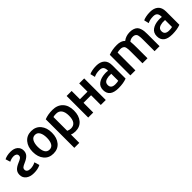

<svg xmlns="http://www.w3.org/2000/svg" viewBox="287 -1878 3410 3410"><g transform="rotate(-45 1991.5 -173.5)"><path d="M40 -142Q40 -199 72 -237Q104 -275 177 -306Q232 -328 254.5 -346Q277 -364 277 -393Q277 -420 256 -436Q235 -452 199 -452Q145 -452 89 -424L61 -514Q127 -547 215 -547Q302 -547 351 -505Q400 -463 400 -395Q400 -336 364 -297.5Q328 -259 257 -229Q207 -208 187 -191Q167 -174 167 -145Q167 -115 190.5 -98Q214 -81 255 -81Q326 -81 385 -114L414 -18Q347 18 245 18Q152 18 96 -25.5Q40 -69 40 -142Z M978 -265Q978 -138 913.5 -60Q849 18 736 18Q624 18 559 -60Q494 -138 494 -265Q494 -391 559.5 -469Q625 -547 736 -547Q848 -547 913 -469Q978 -391 978 -265ZM621 -266Q621 -182 649 -132Q677 -82 736 -82Q795 -82 823 -132.5Q851 -183 851 -266Q851 -349 822.5 -400.5Q794 -452 736 -452Q678 -452 649.5 -400Q621 -348 621 -266Z M1533 -267Q1533 -138 1468 -61.5Q1403 15 1292 15Q1235 15 1193 -4V206H1068V-511Q1153 -546 1268 -546Q1391 -546 1462 -472Q1533 -398 1533 -267ZM1406 -265Q1406 -355 1371 -403.5Q1336 -452 1267 -452Q1217 -452 1193 -443V-97Q1233 -78 1270 -78Q1406 -78 1406 -265Z M2064 -542V0H1939V-244H1749V0H1623V-542H1749V-334H1939V-542Z M2582 -353V-20Q2497 13 2374 13Q2154 13 2154 -159Q2154 -247 2218.5 -292Q2283 -337 2381 -342Q2385 -342 2396.5 -342.5Q2408 -343 2414 -343Q2433 -343 2461 -339Q2461 -399 2438 -427.5Q2415 -456 2357 -456Q2276 -456 2218 -426L2196 -517Q2218 -530 2266.5 -540.5Q2315 -551 2373 -551Q2470 -551 2526 -502.5Q2582 -454 2582 -353ZM2462 -85V-260Q2417 -262 2395 -260Q2339 -254 2307.5 -232Q2276 -210 2276 -162Q2276 -76 2383 -76Q2430 -76 2462 -85Z M3415 0H3290V-283Q3290 -322 3289 -341.5Q3288 -361 3283.5 -387Q3279 -413 3269.5 -425.5Q3260 -438 3242.5 -447Q3225 -456 3198 -456Q3142 -456 3105 -423Q3112 -368 3112 -271V0H2986V-283Q2986 -323 2985 -344.5Q2984 -366 2979 -391Q2974 -416 2963.5 -428Q2953 -440 2934.5 -448.5Q2916 -457 2888 -457Q2839 -457 2808 -446V0H2682V-517Q2776 -553 2893 -553Q2998 -553 3050 -498Q3120 -553 3218 -553Q3270 -553 3307.5 -538.5Q3345 -524 3365.5 -502Q3386 -480 3397.5 -444Q3409 -408 3412 -377Q3415 -346 3415 -302Z M3933 -353V-20Q3848 13 3725 13Q3505 13 3505 -159Q3505 -247 3569.5 -292Q3634 -337 3732 -342Q3736 -342 3747.5 -342.5Q3759 -343 3765 -343Q3784 -343 3812 -339Q3812 -399 3789 -427.5Q3766 -456 3708 -456Q3627 -456 3569 -426L3547 -517Q3569 -530 3617.5 -540.5Q3666 -551 3724 -551Q3821 -551 3877 -502.5Q3933 -454 3933 -353ZM3813 -85V-260Q3768 -262 3746 -260Q3690 -254 3658.5 -232Q3627 -210 3627 -162Q3627 -76 3734 -76Q3781 -76 3813 -85Z"/></g></svg>

Font: Repo
Style: DemiBold
Weight: 600
Designer: Stefan Peev
Foundry: Context Ltd
Version: Version 001.000